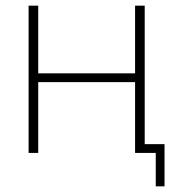

<svg xmlns="http://www.w3.org/2000/svg" viewBox="-20 -540 631 678"><path d="M491 -31H561V118H530V0H457V-250H115V0H81V-520H115V-281H457V-520H491Z"/></svg>

Font: Raleway-v4020 ExtraLight
Style: Regular
Weight: 275
Designer: Matt McInerney, Pablo Impallari, Rodrigo Fuenzalida
Foundry: Matt McInerney, Pablo Impallari, Rodrigo Fuenzalida
Version: Version 4.020;PS 004.020;hotconv 1.0.88;makeotf.lib2.5.64775